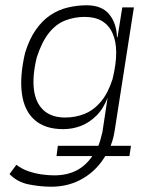

<svg xmlns="http://www.w3.org/2000/svg" viewBox="-20 -520 580 727"><path d="M174 187Q134 187 90 178.5Q46 170 16 139L42 104Q63 120 88 128.5Q113 137 138.5 140.5Q164 144 185 144Q235 144 271.5 124.5Q308 105 332 67L337 71H194L199 32H360L348 41Q355 28 359.5 12Q364 -4 368 -21L388 -154H389Q373 -110 346 -83Q319 -56 287 -43.5Q255 -31 219 -31Q151 -31 111.5 -65.5Q72 -100 63 -165Q54 -230 75 -320Q91 -372 115.5 -407Q140 -442 170.5 -462.5Q201 -483 236.5 -491.5Q272 -500 308 -500Q365 -500 393 -466.5Q421 -433 423 -379H425L443 -492H487L414 -24Q411 -4 405.5 13.5Q400 31 393 46L386 32H476L470 71H373L382 65Q350 122 296 154.5Q242 187 174 187ZM227 -75Q266 -75 300.5 -89Q335 -103 362 -135Q389 -167 406 -220Q434 -333 406 -394.5Q378 -456 301 -456Q262 -456 227 -442.5Q192 -429 165 -395Q138 -361 119 -302Q102 -231 108.5 -180.5Q115 -130 145 -102.5Q175 -75 227 -75Z"/></svg>

Font: Nunito Sans 7pt Condensed ExtraLight
Style: Italic
Weight: 250
Width: 3
Italic angle: -9°
Designer: Vernon Adams
Foundry: Vernon Adams
Version: Version 3.101;gftools[0.9.27]